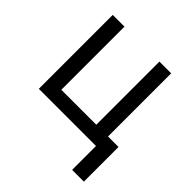

<svg xmlns="http://www.w3.org/2000/svg" viewBox="-189 -666 974 974"><g transform="rotate(45 297.5 -179.0)"><path d="M486.2 0H67V-530.4H151.2V-77.3H401.9V-530.4H486.2ZM561.5 171.3H477.2V-77.3H561.5Z"/></g></svg>

Font: Pretendard Variable
Style: Regular
Weight: 400
Designer: Base glyphs from Inter by Rasmus Andersson; Hangul glyphs from Noto Sans CJK(Source Han Sans) by Jang Soo-young and Kang
Foundry: Kil Hyung-jin
Version: Version 1.100;FEAKit 1.0